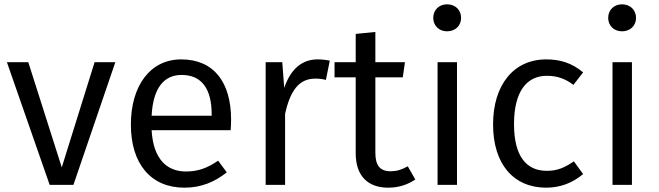

<svg xmlns="http://www.w3.org/2000/svg" viewBox="-20 -856 3049 889"><path d="M514 -568H418L266 -81L111 -568H12L210 0H320Z M1050 -302C1050 -474 971 -581 819 -581C674 -581 586 -457 586 -279C586 -98 678 13 834 13C912 13 975 -14 1030 -58L990 -112C940 -78 898 -62 841 -62C755 -62 690 -116 682 -253H1048C1049 -265 1050 -283 1050 -302ZM960 -320H682C689 -453 742 -509 821 -509C915 -509 960 -443 960 -328Z M1450 -581C1379 -581 1326 -537 1296 -449L1287 -568H1210V0H1300V-329C1325 -441 1367 -492 1440 -492C1460 -492 1473 -490 1489 -486L1507 -575C1489 -579 1470 -581 1450 -581Z M1868 -86C1840 -70 1816 -63 1789 -63C1738 -63 1718 -91 1718 -150V-498H1845L1855 -568H1718V-708L1627 -699V-568H1529V-498H1627V-146C1627 -42 1683 13 1777 13C1825 13 1866 0 1903 -25Z M2050 -836C2012 -836 1986 -809 1986 -773C1986 -738 2012 -711 2050 -711C2089 -711 2115 -738 2115 -773C2115 -809 2089 -836 2050 -836ZM2096 -568H2006V0H2096Z M2509 -581C2357 -581 2263 -461 2263 -280C2263 -96 2358 13 2509 13C2574 13 2631 -9 2680 -50L2637 -109C2595 -80 2561 -65 2512 -65C2419 -65 2360 -130 2360 -281C2360 -433 2419 -505 2512 -505C2561 -505 2598 -491 2635 -463L2680 -521C2628 -564 2575 -581 2509 -581Z M2860 -836C2822 -836 2796 -809 2796 -773C2796 -738 2822 -711 2860 -711C2899 -711 2925 -738 2925 -773C2925 -809 2899 -836 2860 -836ZM2906 -568H2816V0H2906Z"/></svg>

Font: Glow Sans SC Normal Book
Style: Regular
Weight: 500
Designer: Ryoko NISHIZUKA (kana, bopomofo & ideographs); Paul D. Hunt (Latin, Greek & Cyrillic); Sandoll Communications, Soo-young
Version: Version 0.93